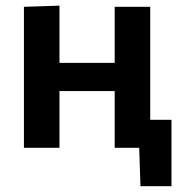

<svg xmlns="http://www.w3.org/2000/svg" viewBox="-20 -522 641 678"><path d="M64.5 0V-498L190 -502V-300H385V-498H510.5V-99H585.5V135.5H476L471.5 0H385V-200.5H190V0Z"/></svg>

Font: Commissioner SemiBold
Style: Regular
Weight: 600
Designer: Kostas Bartsokas
Foundry: Kostas Bartsokas
Version: Version 1.000; ttfautohint (v1.8.3)